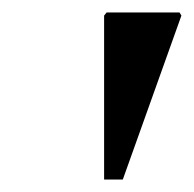

<svg xmlns="http://www.w3.org/2000/svg" viewBox="-20 -727 311 308"><path d="M147 -439V-702L151 -707H268L271 -702L177 -439Z"/></svg>

Font: Platypi
Style: Italic
Weight: 400
Italic angle: -13°
Designer: David Sargent
Foundry: Bolt Cutter Type
Version: Version 1.200; ttfautohint (v1.8.4.7-5d5b)